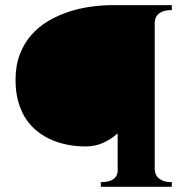

<svg xmlns="http://www.w3.org/2000/svg" viewBox="-20 -721 737 741"><path d="M40 -412.1Q40 -468.3 56.6 -511.5Q73.2 -554.7 101.6 -586.7Q129.9 -618.7 167.5 -640.6Q205.1 -662.6 246.6 -676Q288.1 -689.5 331.5 -695.3Q375 -701.2 415 -701.2H643.1V-682.1Q621.6 -682.1 608.6 -677Q595.7 -671.9 588.6 -664.1Q581.5 -656.2 579.3 -647.2Q577.1 -638.2 577.1 -630.9V-68.8Q577.6 -61.5 579.8 -52.7Q582 -43.9 589.1 -36.4Q596.2 -28.8 608.9 -23.4Q621.6 -18.1 643.1 -18.1V0H369.1V-18.1Q386.2 -18.1 397.9 -21Q409.7 -23.9 417.2 -29.3Q424.8 -34.7 428.7 -41.7Q432.6 -48.8 434.1 -57.1V-206.1Q409.2 -184.1 378.4 -169.9Q347.7 -155.8 310.1 -155.8Q278.3 -155.8 246.1 -161.4Q213.9 -167 184.1 -179.2Q154.3 -191.4 127.9 -211.2Q101.6 -231 82 -259.3Q62.5 -287.6 51.3 -325.7Q40 -363.8 40 -412.1Z"/></svg>

Font: Uncial Antiqua
Style: Regular
Weight: 400
Version: Version 1.000